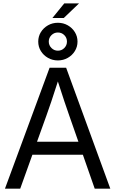

<svg xmlns="http://www.w3.org/2000/svg" viewBox="-20 -1135 693 1155"><path d="M9.8 0 278.3 -727.5H377.9L643.6 0H549.8L478.5 -204.1H174.8L101.6 0ZM202.6 -282.2H451.7L397 -438.5Q383.3 -477.1 367.4 -524.7Q351.6 -572.3 328.1 -645Q304.7 -572.3 288.8 -524.7Q272.9 -477.1 258.8 -438.5ZM328.1 -771.5Q295.4 -771.5 268.6 -786.9Q241.7 -802.2 225.8 -827.9Q210 -853.5 210 -884.8Q210 -916 225.8 -941.7Q241.7 -967.3 268.6 -982.7Q295.4 -998 328.1 -998Q360.8 -998 387.7 -982.7Q414.6 -967.3 430.4 -941.7Q446.3 -916 446.3 -884.8Q446.3 -853.5 430.4 -827.9Q414.6 -802.2 387.7 -786.9Q360.8 -771.5 328.1 -771.5ZM328.1 -830.1Q351.1 -830.1 366.9 -846.2Q382.8 -862.3 382.8 -884.8Q382.8 -907.7 366.9 -923.6Q351.1 -939.5 328.1 -939.5Q305.7 -939.5 289.6 -923.6Q273.4 -907.7 273.4 -884.8Q273.4 -862.3 289.6 -846.2Q305.7 -830.1 328.1 -830.1ZM295.4 -1026.9 366.7 -1114.7H455.6L363.8 -1026.9Z"/></svg>

Font: Inter Display
Style: Regular
Weight: 400
Designer: Rasmus Andersson
Foundry: rsms
Version: Version 4.001;git-9221beed3